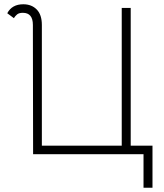

<svg xmlns="http://www.w3.org/2000/svg" viewBox="-20 -721 770 899"><path d="M135 1 134 -569V-604Q134 -661 87 -661Q69 -661 60 -653.5Q51 -646 45 -636L14 -659Q36 -701 89 -701Q128 -701 152 -676.5Q176 -652 176 -604V-39H550V-684H592V-39H694V158H652V1Z"/></svg>

Font: Bellota Light
Style: Regular
Weight: 300
Designer: Kemie Guaida
Foundry: Kemie Guaida
Version: Version 4.001